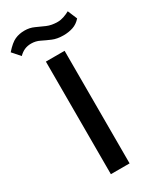

<svg xmlns="http://www.w3.org/2000/svg" viewBox="-308 -1023 899 1093"><g transform="rotate(-30 141.0 -477.0)"><path d="M76 -740H199V0H76ZM239 -819Q197 -819 166.5 -832Q136 -845 110 -858Q84 -871 54 -871Q30 -871 10.5 -862.5Q-9 -854 -27 -836L-71 -886Q-33 -929 -4.5 -941.5Q24 -954 58 -954Q92 -954 120 -941Q148 -928 178 -915Q208 -902 248 -902Q268 -902 288.5 -909Q309 -916 327 -926L353 -864Q330 -838 301 -828.5Q272 -819 239 -819Z"/></g></svg>

Font: Readex Pro Medium
Style: Regular
Weight: 500
Designer: Bonnie Shaver-Troup, Thomas Jockin
Foundry: Lexend
Version: Version 1.204; ttfautohint (v1.8.4.7-5d5b)